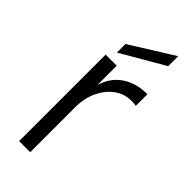

<svg xmlns="http://www.w3.org/2000/svg" viewBox="-248 -814 857 857"><g transform="rotate(45 181.0 -385.0)"><path d="M80 0V-546H150V0ZM118 -283 150 -424Q168 -486 217 -519.5Q266 -553 337 -553V-479Q330 -481 322.5 -481.5Q315 -482 308 -482Q263 -482 227.5 -456Q192 -430 171 -385Q150 -340 150 -283ZM314 -770V-707L109 -588V-642Z"/></g></svg>

Font: Parkinsans Light
Style: Regular
Weight: 300
Designer: Red Stone, Indian Type Foundry
Foundry: Indian Type Foundry
Version: Version 1.000